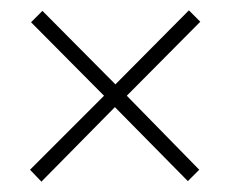

<svg xmlns="http://www.w3.org/2000/svg" viewBox="-20 -539 445 371"><path d="M345 -519 203 -376 62 -518 40 -496 181 -354 38 -211 60 -188 202 -332 343 -189 365 -211 225 -354 367 -497Z"/></svg>

Font: Noto Sans Thai ExtCond ExtLt
Style: Regular
Weight: 200
Width: 2
Designer: Monotype Design Team
Foundry: Monotype Imaging Inc.
Version: Version 2.002